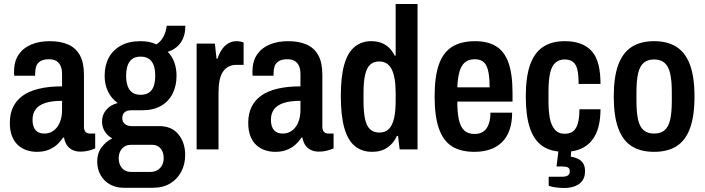

<svg xmlns="http://www.w3.org/2000/svg" viewBox="-20 -744 3511 956"><path d="M163 12Q137 12 113 4Q89 -4 70 -21Q51 -38 40 -65.5Q29 -93 29 -133Q29 -177 45 -210.5Q61 -244 92.5 -267Q124 -290 173.5 -302Q223 -314 289 -314V-375Q289 -398 282.5 -414Q276 -430 262 -439.5Q248 -449 224 -449Q196 -449 180.5 -439Q165 -429 160 -413Q155 -397 155 -377V-367H51Q50 -372 50 -376.5Q50 -381 50 -387Q50 -439 73 -472.5Q96 -506 136 -522.5Q176 -539 228 -539Q281 -539 319 -522.5Q357 -506 377.5 -469.5Q398 -433 398 -372V-113Q398 -96 406 -87.5Q414 -79 427 -79H454V-5Q440 1 421.5 6Q403 11 381 11Q357 11 339.5 2Q322 -7 312 -23Q302 -39 299 -59H294Q281 -39 263 -23Q245 -7 220.5 2.5Q196 12 163 12ZM201 -79Q220 -79 236 -87Q252 -95 264 -110.5Q276 -126 282.5 -148Q289 -170 289 -198V-242Q237 -242 204.5 -231Q172 -220 157 -199Q142 -178 142 -148Q142 -126 148.5 -110.5Q155 -95 168 -87Q181 -79 201 -79Z M595 191Q558 191 528 174.5Q498 158 481 128Q464 98 464 60Q464 19 485.5 -10Q507 -39 539 -55Q515 -68 501.5 -90Q488 -112 488 -139Q488 -172 509 -197Q530 -222 566 -231Q534 -254 517.5 -289Q501 -324 501 -366Q501 -418 521.5 -456.5Q542 -495 582 -517Q622 -539 680 -539Q703 -539 723 -535Q743 -531 759 -523Q782 -538 794.5 -562.5Q807 -587 810 -616H903Q903 -579 891.5 -553Q880 -527 860.5 -510.5Q841 -494 815 -486Q837 -464 848 -433.5Q859 -403 859 -367Q859 -317 839.5 -278Q820 -239 782 -217Q744 -195 689 -195H634Q613 -195 601 -185.5Q589 -176 589 -155Q589 -137 602 -126.5Q615 -116 636 -116H774Q835 -116 868.5 -75Q902 -34 902 28Q902 73 883 110Q864 147 828 169Q792 191 741 191ZM631 112H730Q749 112 764 103Q779 94 787 78.5Q795 63 795 44Q795 13 779.5 -5Q764 -23 737 -23H631Q605 -23 588 -4.5Q571 14 571 44Q571 74 587.5 93Q604 112 631 112ZM680 -272Q717 -272 735 -295.5Q753 -319 753 -367Q753 -414 735 -438Q717 -462 680 -462Q644 -462 626 -438Q608 -414 608 -367Q608 -336 616 -314.5Q624 -293 640 -282.5Q656 -272 680 -272Z M959 0V-527H1050L1058 -452H1063Q1072 -479 1085 -498Q1098 -517 1116.5 -528Q1135 -539 1158 -539Q1168 -539 1177 -537Q1186 -535 1193 -532V-421H1156Q1135 -421 1118.5 -412.5Q1102 -404 1090.5 -387.5Q1079 -371 1073.5 -344.5Q1068 -318 1068 -282V0Z M1350 12Q1324 12 1300 4Q1276 -4 1257 -21Q1238 -38 1227 -65.5Q1216 -93 1216 -133Q1216 -177 1232 -210.5Q1248 -244 1279.5 -267Q1311 -290 1360.5 -302Q1410 -314 1476 -314V-375Q1476 -398 1469.5 -414Q1463 -430 1449 -439.5Q1435 -449 1411 -449Q1383 -449 1367.5 -439Q1352 -429 1347 -413Q1342 -397 1342 -377V-367H1238Q1237 -372 1237 -376.5Q1237 -381 1237 -387Q1237 -439 1260 -472.5Q1283 -506 1323 -522.5Q1363 -539 1415 -539Q1468 -539 1506 -522.5Q1544 -506 1564.5 -469.5Q1585 -433 1585 -372V-113Q1585 -96 1593 -87.5Q1601 -79 1614 -79H1641V-5Q1627 1 1608.5 6Q1590 11 1568 11Q1544 11 1526.5 2Q1509 -7 1499 -23Q1489 -39 1486 -59H1481Q1468 -39 1450 -23Q1432 -7 1407.5 2.5Q1383 12 1350 12ZM1388 -79Q1407 -79 1423 -87Q1439 -95 1451 -110.5Q1463 -126 1469.5 -148Q1476 -170 1476 -198V-242Q1424 -242 1391.5 -231Q1359 -220 1344 -199Q1329 -178 1329 -148Q1329 -126 1335.5 -110.5Q1342 -95 1355 -87Q1368 -79 1388 -79Z M1833 12Q1782 12 1747 -16.5Q1712 -45 1694.5 -106.5Q1677 -168 1677 -266Q1677 -362 1694 -422Q1711 -482 1745.5 -510.5Q1780 -539 1828 -539Q1857 -539 1879 -530.5Q1901 -522 1917.5 -506Q1934 -490 1945 -467H1950V-724H2059V0H1970L1962 -67H1956Q1941 -32 1910 -10Q1879 12 1833 12ZM1869 -84Q1899 -84 1916.5 -102Q1934 -120 1942 -155Q1950 -190 1950 -241V-281Q1950 -321 1945 -350.5Q1940 -380 1930 -399.5Q1920 -419 1904.5 -428.5Q1889 -438 1868 -438Q1840 -438 1823 -422Q1806 -406 1798 -371.5Q1790 -337 1790 -282V-241Q1790 -187 1797.5 -152Q1805 -117 1822.5 -100.5Q1840 -84 1869 -84Z M2342 12Q2273 12 2229.5 -16Q2186 -44 2165 -105Q2144 -166 2144 -263Q2144 -363 2165.5 -423.5Q2187 -484 2232 -511.5Q2277 -539 2346 -539Q2408 -539 2449.5 -514Q2491 -489 2511.5 -432.5Q2532 -376 2532 -279V-238H2257Q2257 -183 2265 -147.5Q2273 -112 2291.5 -94.5Q2310 -77 2343 -77Q2361 -77 2375.5 -83Q2390 -89 2400 -101.5Q2410 -114 2416 -134.5Q2422 -155 2422 -183H2530Q2530 -134 2517 -97Q2504 -60 2479.5 -36Q2455 -12 2420.5 0Q2386 12 2342 12ZM2257 -309H2418Q2418 -347 2414 -373.5Q2410 -400 2401.5 -417Q2393 -434 2378.5 -441.5Q2364 -449 2344 -449Q2313 -449 2294.5 -433Q2276 -417 2267.5 -386Q2259 -355 2257 -309Z M2790 12Q2722 12 2680 -17.5Q2638 -47 2618 -108Q2598 -169 2598 -263Q2598 -361 2619.5 -421.5Q2641 -482 2684 -510.5Q2727 -539 2792 -539Q2838 -539 2872 -526Q2906 -513 2928 -487.5Q2950 -462 2960 -421.5Q2970 -381 2970 -326H2861Q2861 -369 2855 -396Q2849 -423 2833.5 -435.5Q2818 -448 2791 -448Q2765 -448 2746.5 -432.5Q2728 -417 2719.5 -382Q2711 -347 2711 -286V-238Q2711 -193 2717.5 -157Q2724 -121 2742 -99.5Q2760 -78 2791 -78Q2818 -78 2833.5 -90Q2849 -102 2857 -129Q2865 -156 2865 -200H2970Q2970 -152 2960 -113Q2950 -74 2928 -46Q2906 -18 2872 -3Q2838 12 2790 12ZM2793 192Q2772 192 2750 189.5Q2728 187 2712 181V136H2778Q2797 136 2807 130Q2817 124 2817 109Q2817 95 2808 90Q2799 85 2780 85H2751L2764 -20H2826L2822 36Q2838 38 2854.5 45Q2871 52 2882 67Q2893 82 2893 108Q2893 134 2883 150.5Q2873 167 2857.5 176Q2842 185 2824.5 188.5Q2807 192 2793 192Z M3237 12Q3170 12 3125.5 -16Q3081 -44 3058.5 -105Q3036 -166 3036 -263Q3036 -361 3058.5 -421.5Q3081 -482 3125.5 -510.5Q3170 -539 3237 -539Q3304 -539 3348.5 -510.5Q3393 -482 3415.5 -421.5Q3438 -361 3438 -263Q3438 -166 3415.5 -105Q3393 -44 3348.5 -16Q3304 12 3237 12ZM3237 -79Q3269 -79 3288.5 -95Q3308 -111 3316.5 -146.5Q3325 -182 3325 -240V-286Q3325 -344 3316.5 -379.5Q3308 -415 3288.5 -431.5Q3269 -448 3237 -448Q3205 -448 3185.5 -431.5Q3166 -415 3157.5 -379.5Q3149 -344 3149 -286V-240Q3149 -182 3157.5 -146.5Q3166 -111 3185.5 -95Q3205 -79 3237 -79Z"/></svg>

Font: Archivo SemiBold Condensed
Style: Regular
Weight: 600
Width: 3
Version: Version 2.001